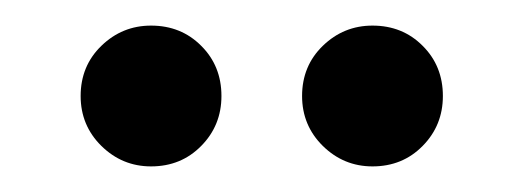

<svg xmlns="http://www.w3.org/2000/svg" viewBox="-20 -729 408 150"><path d="M271 -599Q248.5 -599 232.2 -615Q216 -631 216 -654Q216 -677.5 232.2 -693.2Q248.5 -709 271 -709Q294.5 -709 310.2 -693.2Q326 -677.5 326 -654Q326 -631 310.2 -615Q294.5 -599 271 -599ZM98 -599Q75.5 -599 59.2 -615Q43 -631 43 -654Q43 -677.5 59.2 -693.2Q75.5 -709 98 -709Q121.5 -709 137.2 -693.2Q153 -677.5 153 -654Q153 -631 137.2 -615Q121.5 -599 98 -599Z"/></svg>

Font: Overpass
Style: Regular
Weight: 400
Designer: Delve Withrington, Dave Bailey, Thomas Jockin
Foundry: Delve Fonts LLC
Version: Version 4.000